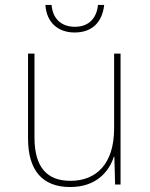

<svg xmlns="http://www.w3.org/2000/svg" viewBox="-20 -744 603 774"><path d="M281 -613C349 -613 392 -652 400 -724H375C370 -672 339 -636 282 -636C225 -636 192 -671 188 -724H163C168 -651 216 -613 281 -613ZM263 10C367 10 419 -51 439 -112H441L444 0H466V-528H440V-226C440 -82 367 -15 264 -15C171 -15 119 -68 119 -190V-528H93V-186C93 -57 151 10 263 10Z"/></svg>

Font: Noto Sans Mono SemiCondensed Thin
Style: Regular
Weight: 100
Width: 4
Designer: Monotype Design Team
Foundry: Monotype Imaging Inc.
Version: Version 2.014